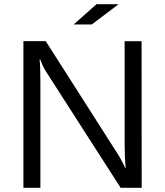

<svg xmlns="http://www.w3.org/2000/svg" viewBox="-20 -897 788 917"><path d="M440.9 -877H546.4L418.5 -780.3H332ZM91.8 -700.7H198.2L548.8 -151.4Q554.7 -141.6 564.2 -123.3Q573.7 -105 578.6 -94.7H580.6Q578.1 -112.8 576.7 -145.5Q575.2 -178.2 575.2 -207V-700.2H656.2L656.7 0H556.2L197.3 -559.1Q191.4 -567.9 184.1 -584Q176.8 -600.1 171.9 -612.8H168.9Q170.9 -602.5 171.9 -569.6Q172.9 -536.6 172.9 -506.3V0H91.8Z"/></svg>

Font: Selawik
Style: Regular
Weight: 400
Designer: Aaron Bell
Foundry: Microsoft Corporation
Version: Version 1.01